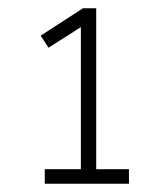

<svg xmlns="http://www.w3.org/2000/svg" viewBox="-20 -725 390 463"><path d="M88 -282V-317H175V-671H193L97 -610L78 -639L180 -705H212V-317H291V-282Z"/></svg>

Font: Nunito Sans 12pt ExtraLight SemiCondensed
Style: Regular
Weight: 200
Width: 4
Version: Version 3.101;gftools[0.9.27]